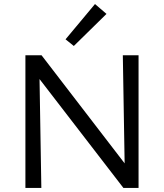

<svg xmlns="http://www.w3.org/2000/svg" viewBox="-20 -932 814 952"><path d="M346 -704 305 -737 451 -912 508 -863ZM667 -658V0H592L176 -540L185 0H106V-658H186L598 -122L589 -658Z"/></svg>

Font: Ysabeau SC Medium
Style: Regular
Weight: 500
Designer: Christian Thalmann (Catharsis Fonts)
Version: Version 0.003